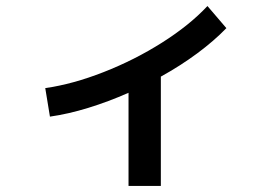

<svg xmlns="http://www.w3.org/2000/svg" viewBox="-20 -610 904 644"><path d="M675.8 -589.8 739.3 -515.6Q697.8 -472.7 641.4 -430.9Q585 -389.2 519.5 -353V13.7H411.1V-298.8Q343.8 -269 276.4 -248.3Q209 -227.5 147.5 -218.8L131.8 -314.5Q224.1 -327.6 327.6 -368.2Q431.2 -408.7 523.4 -467Q615.7 -525.4 675.8 -589.8Z"/></svg>

Font: Pretendard GOV SemiBold
Style: Regular
Weight: 600
Designer: Base glyphs from Inter by Rasmus Andersson; Hangeul glyphs from Noto Sans CJK(Source Han Sans) by Jang Soo-young and Kan
Foundry: Kil Hyung-jin
Version: Version 1.309